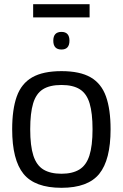

<svg xmlns="http://www.w3.org/2000/svg" viewBox="-20 -885 585 915"><path d="M38 -269Q38 -364 60 -425.5Q82 -487 133.5 -516.5Q185 -546 273 -546Q361 -546 412 -516.5Q463 -487 485 -425.5Q507 -364 507 -269Q507 -123 453 -56.5Q399 10 273 10Q146 10 92 -56.5Q38 -123 38 -269ZM124 -269Q124 -190 139 -143.5Q154 -97 187 -77Q220 -57 273 -57Q325 -57 358 -77Q391 -97 406 -143.5Q421 -190 421 -269Q421 -346 407 -392.5Q393 -439 360.5 -459.5Q328 -480 273 -480Q217 -480 184.5 -459.5Q152 -439 138 -392.5Q124 -346 124 -269ZM273 -649Q234 -649 234 -691Q234 -733 273 -733Q311 -733 311 -691Q311 -649 273 -649ZM138 -802V-865H407V-802Z"/></svg>

Font: Georama
Style: Regular
Weight: 400
Designer: Jean-Baptiste Levee
Foundry: Production Type
Version: Version 1.000